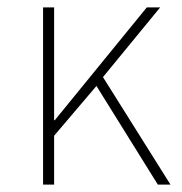

<svg xmlns="http://www.w3.org/2000/svg" viewBox="-20 -498 492 518"><path d="M96.2 0V-478H126V-173.8H127.9L376 -478H412.1L257.8 -290L439.9 0H405.8L240.2 -266.1L126 -131.8V0Z"/></svg>

Font: Source Sans 3 ExtraLight
Style: Regular
Weight: 200
Designer: Paul D. Hunt
Foundry: Adobe
Version: Version 3.052;hotconv 1.1.0;makeotfexe 2.6.0